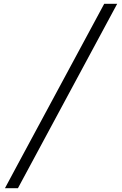

<svg xmlns="http://www.w3.org/2000/svg" viewBox="-20 -843 640 1006"><path d="M6 143 80 5 526 -823H594L74 143Z"/></svg>

Font: Iosevka Light Extended
Style: Italic
Weight: 300
Width: 7
Italic angle: -9°
Monospace: yes
Designer: Belleve Invis
Foundry: Belleve Invis
Version: Version 32.5.0; ttfautohint (v1.8.4)